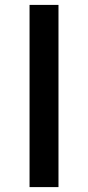

<svg xmlns="http://www.w3.org/2000/svg" viewBox="-20 -763 360 783"><path d="M100.5 0V-743H218.5V0Z"/></svg>

Font: Koeln Type Sans
Style: Regular
Weight: 400
Designer: Eben Sorkin
Foundry: Eben Sorkin
Version: Version 2.001